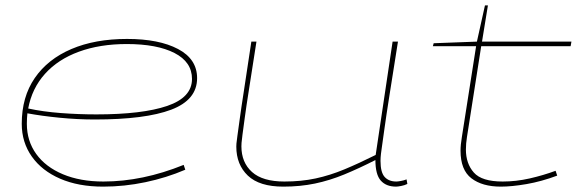

<svg xmlns="http://www.w3.org/2000/svg" viewBox="-20 -685 2154 715"><path d="M670 -53Q600 -23 521.5 -6.5Q443 10 364 10Q272 10 204 -19.5Q136 -49 98.5 -102Q61 -155 61 -224Q61 -324 109.5 -394.5Q158 -465 246 -502.5Q334 -540 453 -540Q572 -540 643 -502.5Q714 -465 714 -394Q714 -313 617.5 -276.5Q521 -240 333 -240Q269 -240 202.5 -246.5Q136 -253 82 -263Q80 -244 80 -224Q80 -160 115 -111.5Q150 -63 214.5 -36Q279 -9 365 -9Q511 -9 664 -71ZM452 -521Q352 -521 274 -492.5Q196 -464 147.5 -410Q99 -356 85 -281Q140 -269 206.5 -264Q273 -259 339 -259Q510 -259 602.5 -290.5Q695 -322 695 -391Q695 -454 630 -487.5Q565 -521 452 -521Z M1035 10Q946 10 903 -31Q860 -72 860 -139Q860 -143 860.5 -150.5Q861 -158 864 -178.5Q867 -199 872.5 -240Q878 -281 889 -351.5Q900 -422 916 -530H935Q919 -426 908 -357Q897 -288 891.5 -246.5Q886 -205 883 -183.5Q880 -162 879.5 -153Q879 -144 879 -140Q879 -80 918.5 -44.5Q958 -9 1039 -9Q1102 -9 1155.5 -20.5Q1209 -32 1263 -54.5Q1317 -77 1379 -108L1442 -530H1462Q1443 -410 1430.5 -331Q1418 -252 1411.5 -204.5Q1405 -157 1401.5 -133Q1398 -109 1397.5 -99.5Q1397 -90 1397 -86Q1397 -43 1412.5 -26Q1428 -9 1456 -9Q1461 -9 1472.5 -11Q1484 -13 1494 -17L1497 0Q1487 5 1474 7.5Q1461 10 1455 10Q1418 10 1398 -12.5Q1378 -35 1378 -89Q1317 -58 1262.5 -35.5Q1208 -13 1153 -1.5Q1098 10 1035 10Z M2049 -49 2055 -31Q1996 -9 1941 0.5Q1886 10 1845 10Q1776 10 1735.5 -21Q1695 -52 1695 -124Q1695 -145 1700 -175L1753 -513H1592L1595 -524L1756 -530L1786 -665H1797L1775 -530H2108L2105 -513H1772L1719 -175Q1717 -163 1716 -151Q1715 -139 1715 -128Q1715 -76 1744.5 -42.5Q1774 -9 1852 -9Q1902 -9 1952.5 -20.5Q2003 -32 2049 -49Z"/></svg>

Font: Georama ExtraExtended Thin
Style: Italic
Weight: 100
Width: 8
Italic angle: -9°
Designer: Jean-Baptiste Levee
Foundry: Production Type
Version: Version 1.000